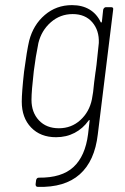

<svg xmlns="http://www.w3.org/2000/svg" viewBox="-20 -530 489 750"><path d="M394 -502H414Q424 -502 422 -492L362 -5Q350 99 291.5 151Q233 203 128 200Q119 200 119 190L121 174Q123 164 132 164Q221 165 267 122.5Q313 80 324 -6L330 -58Q331 -61 329.5 -61Q328 -61 326 -59Q304 -28 271.5 -11Q239 6 199 6Q138 6 101.5 -32Q65 -70 65 -133Q65 -169 74 -250Q85 -333 94 -371Q110 -433 155 -471.5Q200 -510 261 -510Q301 -510 329.5 -493Q358 -476 373 -444Q374 -442 375.5 -442Q377 -442 378 -445L383 -492Q384 -496 387 -499Q390 -502 394 -502ZM348 -210Q348 -209 353 -248L354 -254L357 -277Q363 -329 366 -362Q368 -411 340.5 -443Q313 -475 264 -475Q215 -475 178.5 -443Q142 -411 130 -362Q119 -308 112 -252Q103 -174 103 -140Q103 -91 132 -60Q161 -29 210 -29Q259 -29 294 -61Q329 -93 339 -142Q344 -165 348 -210Z"/></svg>

Font: Barlow Semi Condensed ExLight
Style: Italic
Weight: 275
Width: 4
Italic angle: -7°
Designer: Jeremy Tribby
Foundry: Tribby Type
Version: Version 1.408